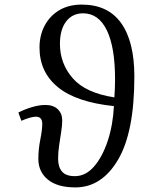

<svg xmlns="http://www.w3.org/2000/svg" viewBox="-20 -802 657 836"><path d="M308 14Q230 14 188.5 -20Q147 -54 147 -110Q147 -152 155.5 -194.5Q164 -237 164 -263Q164 -294 136 -294Q112 -293 73 -276L60 -312Q87 -326 119 -335.5Q151 -345 177 -345Q212 -345 231.5 -326.5Q251 -308 251 -277Q251 -257 246.5 -228.5Q242 -200 237.5 -169Q233 -138 233 -111Q233 -75 250 -55Q267 -35 306 -35Q353 -35 389.5 -77Q426 -119 449 -188.5Q472 -258 476 -340Q312 -357 232 -422.5Q152 -488 152 -595Q152 -648 174.5 -690.5Q197 -733 238 -757.5Q279 -782 336 -782Q450 -782 507.5 -701.5Q565 -621 565 -469Q565 -227 494 -106.5Q423 14 308 14ZM478 -378Q481 -419 481 -456Q481 -597 445 -670.5Q409 -744 342 -744Q295 -744 268 -708.5Q241 -673 241 -611Q241 -525 297 -461Q353 -397 478 -378Z"/></svg>

Font: Literata 36pt
Style: Italic
Weight: 400
Italic angle: -2°
Designer: Latin by Veronika Burian and Jose Scaglione. Greek by Irene Vlachou. Cyrillic by Vera Evstafieva
Foundry: TypeTogether
Version: Version 3.002